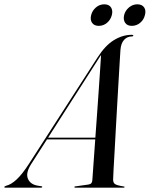

<svg xmlns="http://www.w3.org/2000/svg" viewBox="-74 -871 695 891"><path d="M70 -108.5Q44.5 -68 55.5 -41.8Q66.5 -15.5 100 -9.5L116.5 -7Q122 -6.5 122 -3.5Q122 0 116 0H-49Q-54 0 -54 -3Q-54 -6 -45.5 -9Q-22 -14.5 4 -39Q30 -63.5 60.5 -111L378.5 -604Q414.5 -660.5 455 -685Q495.5 -709.5 537.5 -709.5Q545 -709.5 544.5 -706Q544.5 -702 539 -702Q516.5 -702 502 -686.2Q487.5 -670.5 485 -640Q484.5 -633.5 482.5 -600.2Q480.5 -567 477.5 -516Q474.5 -465 471 -405Q467.5 -345 464.2 -284.5Q461 -224 458 -171.8Q455 -119.5 453 -84Q451 -48.5 451 -39Q450.5 -24.5 458.5 -17.8Q466.5 -11 498.5 -6Q504 -5.5 504 -3Q504 0 499 0H275.5Q271 0 271 -3Q271 -5.5 275 -6L335.5 -14.5Q346 -16 350 -21.2Q354 -26.5 354.5 -35Q355.5 -48.5 359.2 -101Q363 -153.5 368 -224H144ZM383 -597.5 149 -232H368.5Q372.5 -287.5 376.8 -347.2Q381 -407 384.8 -461.2Q388.5 -515.5 391.2 -556.5Q394 -597.5 395 -616Q391 -610.5 383 -597.5ZM384.5 -751Q363 -751 353.2 -765.2Q343.5 -779.5 349 -801Q354.5 -822.5 371.5 -836.8Q388.5 -851 410 -851Q431.5 -851 441 -836.8Q450.5 -822.5 445 -801Q439.5 -779.5 422.8 -765.2Q406 -751 384.5 -751ZM537.5 -751Q516.5 -751 506.8 -765.2Q497 -779.5 502 -801Q507.5 -822.5 524.8 -836.8Q542 -851 563 -851Q585 -851 594.8 -836.8Q604.5 -822.5 598.5 -801Q593.5 -779.5 576.5 -765.2Q559.5 -751 537.5 -751Z"/></svg>

Font: Fraunces 144pt S000
Style: Italic
Weight: 400
Italic angle: -16°
Version: Version 1.000; ttfautohint (v1.8.3)